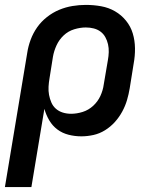

<svg xmlns="http://www.w3.org/2000/svg" viewBox="-29 -548 649 783"><path d="M-9 215 82 -332Q86 -359 96 -386Q106 -413 122.5 -436.5Q139 -460 162.5 -478.5Q186 -497 212.5 -508Q239 -519 266.5 -523.5Q294 -528 321 -528Q353 -528 383.5 -522.5Q414 -517 440 -502Q466 -487 485 -463.5Q504 -440 512.5 -411.5Q521 -383 521.5 -351.5Q522 -320 516 -288L500 -188Q496 -164 489 -140Q482 -116 469.5 -93Q457 -70 439.5 -50.5Q422 -31 399.5 -17Q377 -3 352 2.5Q327 8 303 8Q276 8 250.5 1.5Q225 -5 205 -20Q185 -35 172 -57Q159 -79 152 -104L99 215ZM261 -84Q284 -84 308 -91.5Q332 -99 351 -116.5Q370 -134 380.5 -157Q391 -180 394 -203L411 -303Q414 -319 414.5 -335.5Q415 -352 411.5 -367.5Q408 -383 400.5 -396.5Q393 -410 381 -419Q369 -428 353.5 -432Q338 -436 321 -436Q298 -436 273.5 -428.5Q249 -421 230.5 -403.5Q212 -386 201.5 -363Q191 -340 187 -317L173 -229Q170 -212 169 -194.5Q168 -177 171 -161Q174 -145 180.5 -130Q187 -115 199 -104.5Q211 -94 227 -89Q243 -84 261 -84Z"/></svg>

Font: Iosevka Aile Semibold
Style: Italic
Weight: 600
Italic angle: -9°
Designer: Belleve Invis
Foundry: Belleve Invis
Version: Version 31.1.0; ttfautohint (v1.8.4)